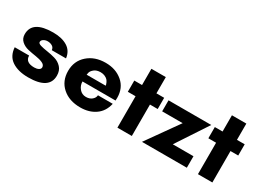

<svg xmlns="http://www.w3.org/2000/svg" viewBox="-31 -1160 2320 1720"><g transform="rotate(30 1129.5 -299.5)"><path d="M468 -307H321Q318 -334 297 -346Q276 -358 250 -358Q227 -358 208.5 -346.5Q190 -335 190 -317Q190 -301 219.5 -292.5Q249 -284 290.5 -278Q332 -272 374 -260Q416 -248 445.5 -216Q475 -184 475 -132Q475 10 258 10Q154 10 90 -32.5Q26 -75 20 -164H169Q169 -94 261 -94Q288 -94 306 -104Q324 -114 324 -131Q324 -156 294.5 -169.5Q265 -183 223.5 -189Q182 -195 140 -204.5Q98 -214 68.5 -240.5Q39 -267 39 -311Q39 -451 254 -451Q345 -451 402 -415.5Q459 -380 468 -307Z M701 -273H898Q898 -276 897 -281.5Q896 -287 889.5 -301.5Q883 -316 873.5 -326.5Q864 -337 844.5 -346Q825 -355 800 -355Q758 -355 733.5 -334.5Q709 -314 705 -294ZM1042 -230Q1042 -226 1041.5 -216Q1041 -206 1041 -202H699Q699 -161 725.5 -129Q752 -97 794 -97Q832 -97 856 -117.5Q880 -138 881 -164H1034Q1015 -79 951.5 -34.5Q888 10 797 10Q682 10 611 -53Q540 -116 540 -220Q540 -323 612.5 -387Q685 -451 797 -451Q902 -451 972 -391.5Q1042 -332 1042 -230Z M1326 -325V0H1177V-325H1097V-441H1177V-609H1326V-441H1406V-325Z M1895 -119V0H1431L1663 -327H1451V-441H1893L1681 -119Z M2159 -325V0H2010V-325H1930V-441H2010V-609H2159V-441H2239V-325Z"/></g></svg>

Font: Puffins on Iceburgs(2)
Style: on-Iceburgs-Bold
Weight: 700
Version: Version 1.0